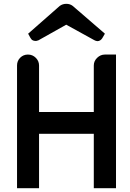

<svg xmlns="http://www.w3.org/2000/svg" viewBox="-20 -984 678 1003"><path d="M292 -953 127 -808 139 -786Q145 -777 148 -775Q156 -770 166 -770Q172 -770 179 -773H180L326 -855L473 -774Q481 -770 484 -770Q486 -769 488 -769Q504 -769 514 -784L528 -808L360 -953Q346 -964 326.5 -964Q307 -964 292 -953ZM184 -642V-399H470V-642Q470 -665 487.5 -682Q505 -699 528 -699H586V-1H470V-285H184V-1H69V-642Q69 -666 85.5 -682.5Q102 -699 126 -699Q150 -699 167 -682Q184 -665 184 -642Z"/></svg>

Font: FifthLeg
Style: Bold
Weight: 700
Designer: Jakub Steiner
Version: Version 1.0